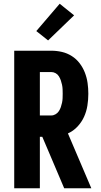

<svg xmlns="http://www.w3.org/2000/svg" viewBox="-20 -1006 540 1026"><path d="M56 0V-735H254Q283 -735 311 -728.5Q339 -722 363.5 -706.5Q388 -691 405.5 -668Q423 -645 433.5 -618Q444 -591 448 -562.5Q452 -534 452 -505Q452 -473 447 -441.5Q442 -410 429 -381.5Q416 -353 394 -329.5Q372 -306 343 -293L468 0H323L244 -186L206 -275H193V0ZM254 -389Q266 -389 277 -395.5Q288 -402 294.5 -412Q301 -422 305 -433.5Q309 -445 311.5 -457Q314 -469 314.5 -481Q315 -493 315 -505Q315 -517 314.5 -529Q314 -541 311.5 -553Q309 -565 305 -576.5Q301 -588 294.5 -598.5Q288 -609 277 -615Q266 -621 254 -621H193V-389ZM237 -790 174 -840 299 -986 376 -924Z"/></svg>

Font: Iosevka SS18 Heavy
Style: Regular
Weight: 900
Monospace: yes
Designer: Belleve Invis
Foundry: Belleve Invis
Version: Version 25.1.1; ttfautohint (v1.8.4)